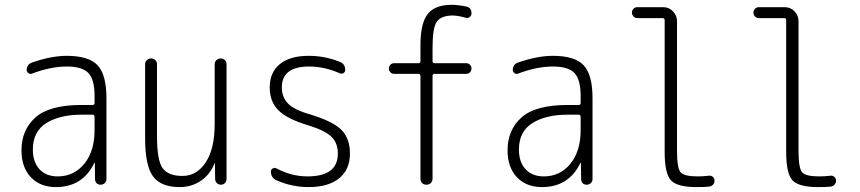

<svg xmlns="http://www.w3.org/2000/svg" viewBox="-20 -760 3540 790"><path d="M315.4 -288.1Q225.6 -288.1 170.4 -253.4Q115.2 -218.8 115.2 -144.5Q115.2 -92.8 142.6 -63.5Q169.9 -34.2 217.8 -34.2Q284.2 -34.2 326.7 -85.9Q369.1 -137.7 369.1 -224.6V-279.3Q369.1 -288.1 360.4 -288.1ZM210 9.8Q145.5 9.8 106.9 -30.8Q68.4 -71.3 68.4 -141.6Q68.4 -225.6 126 -276.9Q183.6 -328.1 315.4 -328.1H360.4Q369.1 -328.1 369.1 -335.9V-365.2Q369.1 -432.6 343.8 -459.5Q318.4 -486.3 254.9 -486.3Q188.5 -486.3 111.3 -457Q104.5 -454.1 97.2 -459Q89.8 -463.9 89.8 -471.7Q89.8 -495.1 112.3 -502.9Q191.4 -530.3 254.9 -530.3Q344.7 -530.3 381.3 -491.7Q418 -453.1 418 -355.5V-23.4Q418 -13.7 411.1 -6.8Q404.3 0 394 0Q383.8 0 377.4 -6.3Q371.1 -12.7 371.1 -23.4L370.1 -89.8Q370.1 -90.8 369.1 -90.8Q368.2 -90.8 368.2 -89.8Q320.3 9.8 210 9.8Z M719.7 9.8Q641.6 9.8 609.4 -34.7Q577.1 -79.1 577.1 -190.4V-496.1Q577.1 -505.9 584.5 -512.7Q591.8 -519.5 602.1 -519.5Q612.3 -519.5 619.1 -512.7Q626 -505.9 626 -496.1V-199.2Q626 -100.6 648.9 -68.4Q671.9 -36.1 730.5 -36.1Q790 -36.1 826.7 -92.3Q863.3 -148.4 863.3 -249V-495.1Q863.3 -505.9 870.6 -512.7Q877.9 -519.5 888.2 -519.5Q898.4 -519.5 905.3 -512.7Q912.1 -505.9 912.1 -495.1V-24.4Q912.1 -14.6 905.8 -7.3Q899.4 0 889.2 0Q878.9 0 872.1 -6.8Q865.2 -13.7 865.2 -24.4L864.3 -87.9Q864.3 -88.9 863.3 -88.9Q862.3 -88.9 862.3 -86.9Q843.8 -41 805.7 -15.6Q767.6 9.8 719.7 9.8Z M1246.1 -245.1Q1161.1 -270.5 1125.5 -306.2Q1089.8 -341.8 1089.8 -400.4Q1089.8 -461.9 1131.3 -496.1Q1172.9 -530.3 1250 -530.3Q1316.4 -530.3 1377 -505.9Q1400.4 -498 1400.4 -471.7Q1400.4 -463.9 1393.6 -459.5Q1386.7 -455.1 1378.9 -458Q1315.4 -486.3 1252 -486.3Q1139.6 -486.3 1139.6 -400.4Q1139.6 -361.3 1164.1 -335Q1188.5 -308.6 1253.9 -290Q1347.7 -261.7 1383.8 -226.6Q1419.9 -191.4 1419.9 -127.9Q1419.9 -62.5 1375.5 -26.4Q1331.1 9.8 1250 9.8Q1181.6 9.8 1119.1 -17.6Q1094.7 -27.3 1094.7 -54.7Q1094.7 -62.5 1102.1 -66.9Q1109.4 -71.3 1117.2 -67.4Q1178.7 -34.2 1245.1 -34.2Q1370.1 -34.2 1370.1 -127.9Q1370.1 -171.9 1343.3 -197.8Q1316.4 -223.6 1246.1 -245.1Z M1601.6 -456.1Q1592.8 -456.1 1586.4 -462.4Q1580.1 -468.8 1580.1 -478Q1580.1 -487.3 1586.4 -493.7Q1592.8 -500 1601.6 -500H1702.1Q1710 -500 1710 -508.8V-575.2Q1710 -664.1 1739.7 -702.1Q1769.5 -740.2 1837.9 -740.2Q1862.3 -740.2 1897.5 -733.4Q1920.9 -728.5 1919.9 -704.1Q1919.9 -696.3 1913.1 -690.4Q1906.2 -684.6 1898.4 -686.5Q1866.2 -695.3 1844.7 -696.3Q1795.9 -696.3 1777.8 -671.4Q1759.8 -646.5 1759.8 -565.4V-508.8Q1759.8 -500 1767.6 -500H1898.4Q1907.2 -500 1913.6 -493.7Q1919.9 -487.3 1919.9 -478Q1919.9 -468.8 1913.6 -462.4Q1907.2 -456.1 1898.4 -456.1H1767.6Q1759.8 -456.1 1759.8 -447.3V-25.4Q1759.8 -14.6 1752.9 -7.3Q1746.1 0 1734.9 0Q1723.6 0 1716.8 -6.8Q1710 -13.7 1710 -25.4V-447.3Q1710 -456.1 1702.1 -456.1Z M2315.4 -288.1Q2225.6 -288.1 2170.4 -253.4Q2115.2 -218.8 2115.2 -144.5Q2115.2 -92.8 2142.6 -63.5Q2169.9 -34.2 2217.8 -34.2Q2284.2 -34.2 2326.7 -85.9Q2369.1 -137.7 2369.1 -224.6V-279.3Q2369.1 -288.1 2360.4 -288.1ZM2210 9.8Q2145.5 9.8 2106.9 -30.8Q2068.4 -71.3 2068.4 -141.6Q2068.4 -225.6 2126 -276.9Q2183.6 -328.1 2315.4 -328.1H2360.4Q2369.1 -328.1 2369.1 -335.9V-365.2Q2369.1 -432.6 2343.8 -459.5Q2318.4 -486.3 2254.9 -486.3Q2188.5 -486.3 2111.3 -457Q2104.5 -454.1 2097.2 -459Q2089.8 -463.9 2089.8 -471.7Q2089.8 -495.1 2112.3 -502.9Q2191.4 -530.3 2254.9 -530.3Q2344.7 -530.3 2381.3 -491.7Q2418 -453.1 2418 -355.5V-23.4Q2418 -13.7 2411.1 -6.8Q2404.3 0 2394 0Q2383.8 0 2377.4 -6.3Q2371.1 -12.7 2371.1 -23.4L2370.1 -89.8Q2370.1 -90.8 2369.1 -90.8Q2368.2 -90.8 2368.2 -89.8Q2320.3 9.8 2210 9.8Z M2601.6 -685.5Q2592.8 -685.5 2586.4 -692.4Q2580.1 -699.2 2580.1 -708Q2580.1 -716.8 2586.4 -723.6Q2592.8 -730.5 2601.6 -730.5H2709Q2732.4 -730.5 2749 -713.4Q2765.6 -696.3 2765.6 -672.9V-139.6Q2765.6 -68.4 2780.3 -51.3Q2794.9 -34.2 2850.6 -34.2Q2873 -34.2 2897.5 -37.1Q2906.2 -38.1 2913.1 -32.2Q2919.9 -26.4 2919.9 -16.6Q2919.9 -6.8 2913.6 0Q2907.2 6.8 2897.5 7.8Q2880.9 9.8 2845.7 9.8Q2766.6 9.8 2740.7 -18.1Q2714.8 -45.9 2714.8 -134.8V-676.8Q2714.8 -685.5 2706.1 -685.5Z M3101.6 -685.5Q3092.8 -685.5 3086.4 -692.4Q3080.1 -699.2 3080.1 -708Q3080.1 -716.8 3086.4 -723.6Q3092.8 -730.5 3101.6 -730.5H3209Q3232.4 -730.5 3249 -713.4Q3265.6 -696.3 3265.6 -672.9V-139.6Q3265.6 -68.4 3280.3 -51.3Q3294.9 -34.2 3350.6 -34.2Q3373 -34.2 3397.5 -37.1Q3406.2 -38.1 3413.1 -32.2Q3419.9 -26.4 3419.9 -16.6Q3419.9 -6.8 3413.6 0Q3407.2 6.8 3397.5 7.8Q3380.9 9.8 3345.7 9.8Q3266.6 9.8 3240.7 -18.1Q3214.8 -45.9 3214.8 -134.8V-676.8Q3214.8 -685.5 3206.1 -685.5Z"/></svg>

Font: Rounded-X Mgen+ 2m light
Style: Regular
Weight: 200
Designer: [Source Han Sans]
Ryoko NISHIZUKA  (kana & ideographs); Paul D. Hunt (Latin, Greek & Cyrillic); Wenlong ZHANG  (bopomofo
Version: Version 1.059.20150602